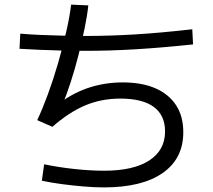

<svg xmlns="http://www.w3.org/2000/svg" viewBox="-20 -820 920 831"><path d="M161.1 -37.8 171.1 -108.9Q235.6 -95.6 304.4 -88.3Q373.3 -81.1 430 -81.1Q557.8 -81.1 626.1 -125.6Q694.4 -170 694.4 -251.1Q694.4 -321.1 645.6 -357.2Q596.7 -393.3 501.1 -393.3Q418.9 -393.3 348.9 -363.9Q278.9 -334.4 206.7 -271.1L141.1 -300Q163.3 -346.7 187.2 -411.7Q211.1 -476.7 231.7 -547.8Q252.2 -618.9 267.2 -685Q282.2 -751.1 287.8 -800L362.2 -796.7Q357.8 -753.3 346.1 -696.7Q334.4 -640 319.4 -580.6Q304.4 -521.1 286.1 -465Q267.8 -408.9 250 -365.6L236.7 -373.3Q300 -420 368.3 -441.7Q436.7 -463.3 511.1 -463.3Q594.4 -463.3 652.8 -437.8Q711.1 -412.2 742.2 -364.4Q773.3 -316.7 773.3 -247.8Q773.3 -133.3 683.9 -71.1Q594.4 -8.9 430 -8.9Q390 -8.9 343.3 -12.8Q296.7 -16.7 250 -22.8Q203.3 -28.9 161.1 -37.8ZM64.4 -608.9 67.8 -674.4Q104.4 -671.1 152.8 -668.9Q201.1 -666.7 252.2 -665.6Q303.3 -664.4 350 -664.4Q455.6 -664.4 565.6 -671.1Q675.6 -677.8 812.2 -693.3L815.6 -627.8Q677.8 -613.3 566.7 -606.7Q455.6 -600 350 -600Q303.3 -600 251.7 -601.1Q200 -602.2 151.7 -604.4Q103.3 -606.7 64.4 -608.9Z"/></svg>

Font: Paperlogy 4 Regular
Style: Regular
Weight: 400
Designer: redesigned by Lee Juim, glyphs from Gmarket Sans & Montserrat
Foundry: PT&
Version: Version 1.001